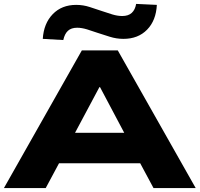

<svg xmlns="http://www.w3.org/2000/svg" viewBox="-30 -963 1022 983"><path d="M-10 0 389 -705H573L972 0H756L653 -192L740 -127H220L307 -192L204 0ZM479 -517 329 -236 288 -283H673L631 -236L482 -517ZM294 -758 189 -764Q194 -843 240 -890.5Q286 -938 360 -938Q396 -938 429.5 -927Q463 -916 493 -906Q519 -897 545.5 -889Q572 -881 596 -881Q627 -881 644.5 -897Q662 -913 667 -943L773 -938Q769 -858 723 -811Q677 -764 602 -764Q566 -764 531.5 -775Q497 -786 469 -795Q444 -804 416 -812.5Q388 -821 365 -821Q335 -821 318 -805.5Q301 -790 294 -758Z"/></svg>

Font: Nunito Sans 10pt Expanded Black
Style: Regular
Weight: 900
Width: 7
Designer: Vernon Adams
Foundry: Vernon Adams
Version: Version 3.101;gftools[0.9.27]